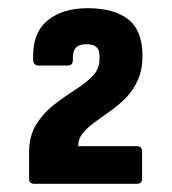

<svg xmlns="http://www.w3.org/2000/svg" viewBox="-20 -795 421 469"><path d="M64 -346Q51 -346 51 -358V-421Q51 -463 68.5 -491Q86 -519 111 -538.5Q136 -558 162 -574.5Q188 -591 205.5 -608.5Q223 -626 223 -650V-658Q223 -673 215.5 -680Q208 -687 191 -687Q173 -687 165 -678Q157 -669 158 -648Q158 -635 145 -635H74Q62 -635 61 -648Q58 -712 94.5 -743.5Q131 -775 194 -775Q259 -775 293.5 -747.5Q328 -720 328 -659Q328 -625 317 -600Q306 -575 288.5 -557Q271 -539 250.5 -524.5Q230 -510 212 -497Q194 -484 182.5 -470Q171 -456 171 -438H314Q327 -438 327 -425V-358Q327 -346 314 -346Z"/></svg>

Font: Sofia Sans Condensed ExtraBold
Style: Regular
Weight: 800
Designer: Botio Nikoltchev, Ani Petrova
Foundry: lettersoup
Version: Version 4.101